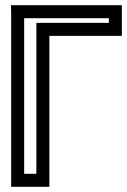

<svg xmlns="http://www.w3.org/2000/svg" viewBox="-20 -694 489 739"><path d="M449 -581V-649V-674H424H48H22L23 -649V0V25H48H145H170V0V-556H424H449V-581ZM399 -606H145H120V-581V-25H73V-624H399V-606Z"/></svg>

Font: Gamestation DisplayOutline
Style: Regular
Weight: 400
Designer: Jonas Hecksher
Foundry: Jonas Hecksher, Playtypeª, e-types AS
Version: Version 1.003